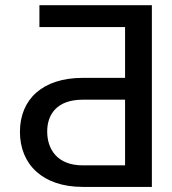

<svg xmlns="http://www.w3.org/2000/svg" viewBox="-20 -733 674 753"><path d="M304.3 0H575.6V-712.7H134.6V-626.8H470.5V-427.6H304.3C146.7 -427.6 58.2 -343.4 58.2 -215.9C58.2 -88.8 146.7 0 304.3 0ZM165.1 -217.3C165.1 -285.9 204.9 -342 304.3 -342H470.5V-84.5H304.3C204.9 -84.5 165.1 -147.4 165.1 -217.3Z"/></svg>

Font: Margiela Sans Text
Style: Regular
Weight: 400
Designer: Stefan Endress, Andreas Faust
Version: Version 1.100;FEAKit 1.0